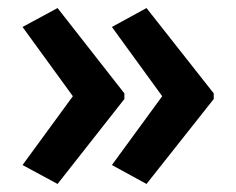

<svg xmlns="http://www.w3.org/2000/svg" viewBox="-20 -753 586 477"><path d="M511 -507 344 -296 258 -343 383 -514 258 -686 344 -733 511 -521ZM289 -507 123 -296 36 -343 161 -514 36 -686 123 -733 289 -521Z"/></svg>

Font: Noto Sans Khmer UI SemiCondensed SemiBold
Style: Regular
Weight: 600
Width: 4
Designer: Danh Hong and the Monotype Design Team
Foundry: Monotype Imaging Inc.
Version: Version 2.002; ttfautohint (v1.8.4.7-5d5b)